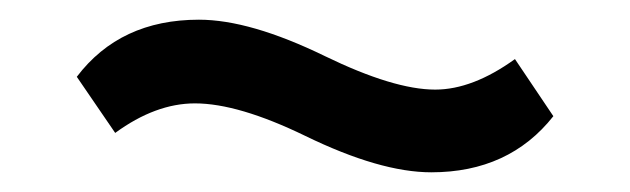

<svg xmlns="http://www.w3.org/2000/svg" viewBox="-20 -403 640 195"><path d="M418 -228Q366 -228 290 -265Q222 -298 178 -298Q138 -298 97 -268L58 -325Q102 -383 182 -383Q234 -383 310 -346Q380 -312 422 -312Q460 -312 503 -343L542 -285Q497 -228 418 -228Z"/></svg>

Font: Anuphan Medium
Style: Regular
Weight: 500
Designer: Mike Abbink, Paul van der Laan, Pieter van Rosmalen, Mint Tantisuwanna
Foundry: Bold Monday; Cadson Demak
Version: Version 3.002;hotconv 1.0.109;makeotfexe 2.5.65596